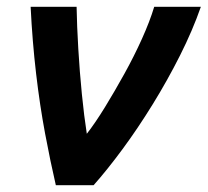

<svg xmlns="http://www.w3.org/2000/svg" viewBox="-20 -544 610 564"><path d="M144 0Q128 -69 112.5 -151.5Q97 -234 86 -328Q75 -422 70 -524H205Q206 -468 210 -400.5Q214 -333 220.5 -267.5Q227 -202 235 -151Q260 -183 288.5 -229.5Q317 -276 345.5 -327.5Q374 -379 397 -430Q420 -481 433 -524H570Q546 -455 509 -381.5Q472 -308 428.5 -237.5Q385 -167 340 -106Q295 -45 255 0Z"/></svg>

Font: Ubuntu Sans
Style: Bold Italic
Weight: 700
Italic angle: -13.5°
Designer: Dalton Maag Ltd
Foundry: Dalton Maag Ltd
Version: Version 1.006